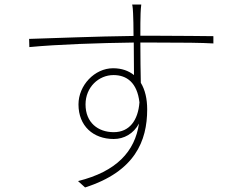

<svg xmlns="http://www.w3.org/2000/svg" viewBox="-20 -795 1040 844"><path d="M480 -214C411 -214 356 -256 356 -336C356 -412 414 -465 479 -465C537 -465 583 -432 593 -345C587 -266 549 -214 480 -214ZM597 -638C597 -678 597 -714 598 -736C598 -745 600 -769 601 -775H561C563 -768 565 -746 565 -736C566 -716 567 -679 567 -637C401 -635 212 -627 108 -624L109 -588C234 -600 417 -606 568 -608C568 -552 569 -494 569 -465C545 -484 515 -495 477 -495C396 -495 325 -420 325 -336C325 -241 390 -184 480 -184C525 -184 567 -207 591 -252C573 -129 492 -41 323 1L354 29C573 -41 627 -175 627 -314C627 -360 618 -400 599 -431C598 -477 597 -545 597 -608H646C790 -608 868 -607 918 -604V-636C879 -636 785 -638 645 -638Z"/></svg>

Font: Noto Sans CJK JP Thin
Style: Regular
Weight: 250
Designer: Ryoko NISHIZUKA (kana & ideographs); Paul D. Hunt (Latin, Greek & Cyrillic); Wenlong ZHANG (bopomofo); Sandoll Communica
Foundry: Adobe Systems Incorporated
Version: Version 1.004;PS 1.004;hotconv 1.0.82;makeotf.lib2.5.63406